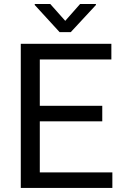

<svg xmlns="http://www.w3.org/2000/svg" viewBox="-20 -927 608 947"><path d="M484.4 -328.6H176.3V-76.7H534.2V0H82.5V-710.9H529.3V-633.8H176.3V-405.3H484.4ZM301.8 -824.2 375 -907.2H453.1V-902.3L329.1 -768.6H273.9L151.4 -902.3V-907.2H228Z"/></svg>

Font: APIMedia Roboto
Style: Regular
Weight: 400
Designer: Google
Version: Version 2.137; 2017